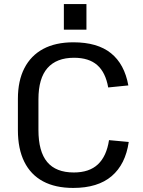

<svg xmlns="http://www.w3.org/2000/svg" viewBox="-20 -916 703 944"><path d="M340 8Q252 8 191.5 -24.5Q131 -57 99.5 -120.5Q68 -184 68 -276V-430Q68 -519 100 -581Q132 -643 192.5 -675.5Q253 -708 341 -708Q459 -708 525.5 -654.5Q592 -601 611 -496L512 -486Q499 -560 458 -596Q417 -632 344 -632Q258 -632 213.5 -581.5Q169 -531 169 -428V-277Q169 -171 212 -119.5Q255 -68 343 -68Q419 -68 461.5 -108Q504 -148 516 -227L613 -218Q597 -108 529 -50Q461 8 340 8ZM405 -896V-770H294V-896Z"/></svg>

Font: Pathway Extreme 28pt Medium
Style: Regular
Weight: 500
Designer: Eduardo Rodriguez Tunni
Foundry: Eduardo Rodriguez Tunni
Version: Version 1.001;gftools[0.9.26]